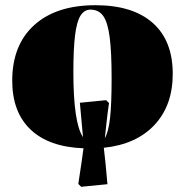

<svg xmlns="http://www.w3.org/2000/svg" viewBox="-20 -557 711 738"><path d="M292 161 281 150Q289 100 293 70Q297 40 301 13Q168 8 97.5 -59Q27 -126 27 -247Q27 -384 111.5 -460.5Q196 -537 347 -537Q490 -537 567 -469Q644 -401 644 -273Q644 -152 574 -77Q504 -2 379 11Q382 35 385.5 69.5Q389 104 393 151ZM383 -26Q397 -50 403 -103Q409 -156 409 -256Q409 -357 401.5 -414.5Q394 -472 376.5 -496Q359 -520 328 -520Q304 -520 289.5 -497Q275 -474 268.5 -421.5Q262 -369 262 -280Q262 -85 299 -30Q296 -63 293 -96Q290 -129 287 -162L388 -172L399 -161Q393 -120 389.5 -86Q386 -52 383 -26Z"/></svg>

Font: Display Black
Style: Regular
Weight: 900
Designer: Latin by Veronika Burian and Jose Scaglione. Greek by Irene Vlachou. Cyrillic by Vera Evstafieva.
Foundry: TypeTogether
Version: Version 3.002